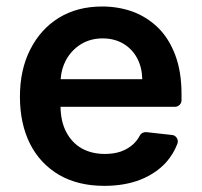

<svg xmlns="http://www.w3.org/2000/svg" viewBox="-20 -573 633 603"><path d="M166.2 -23.4Q106.5 -58.2 74.6 -120.7Q42.6 -184.3 42.6 -269.5Q42.6 -354 74.9 -417.3Q107.2 -481.5 164.8 -517Q222.7 -552.6 300.8 -552.6Q351.2 -552.6 396.3 -536.6Q441.4 -519.9 475.9 -486.5Q510.3 -453.1 530.2 -400.6Q550.1 -348.4 550.1 -277V-258.2Q550.1 -249.6 544 -243.6Q538 -237.6 529.5 -237.6H170.1Q170.8 -191.8 187.5 -159.4Q205.3 -125 236.2 -107.2Q267.8 -89.5 309.3 -89.5Q337.7 -89.5 360.1 -97.3Q383.2 -105.8 399.5 -121.1Q411.9 -133.2 419 -147Q421.9 -152.7 427.7 -155.7Q433.6 -158.7 440 -158L519.9 -149.1Q528.1 -148.4 533.2 -142.4Q538.4 -136.4 538.4 -128.6Q538.4 -124.3 536.9 -121.1Q524.9 -89.5 501.8 -63.2Q469.8 -28.1 420.5 -8.5Q371.1 10.7 307.5 10.7Q225.5 10.7 166.2 -23.4ZM426.8 -324.2Q426.1 -361.2 410.9 -389.9Q395.6 -419 367.5 -435.7Q339.1 -452.4 302.6 -452.4Q263.5 -452.4 233.3 -433.6Q203.8 -414.8 187.1 -383.9Q172.6 -356.9 170.5 -324.2Z"/></svg>

Font: DeltaSans SemiBold
Style: Regular
Weight: 600
Designer: Rasmus Andersson
Foundry: rsms
Version: Version 3.012